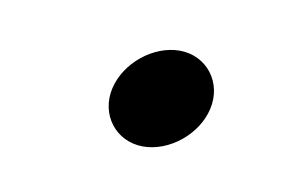

<svg xmlns="http://www.w3.org/2000/svg" viewBox="-29 -145 242 162"><g transform="rotate(10 92.0 -64.5)"><path d="M65.2 -66C59.8 -42.7 75.7 -22 99.1 -22C121.6 -22 144.4 -40.5 149.5 -63C154.9 -86.3 139 -107 115.7 -107C93.2 -107 70.4 -88.5 65.2 -66Z"/></g></svg>

Font: HoneyBee
Style: BdIt
Weight: 700
Foundry: Cannot Into Space Fonts
Version: Version 0.89